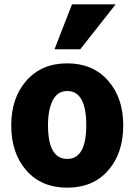

<svg xmlns="http://www.w3.org/2000/svg" viewBox="-20 -846 639 888"><path d="M550 -266Q550 -137 480 -57.5Q410 22 291 22Q172 22 102 -57.5Q32 -137 32 -266Q32 -394 102.5 -473.5Q173 -553 291 -553Q409 -553 479.5 -473.5Q550 -394 550 -266ZM379 -267Q379 -425 291 -425Q246 -425 224 -382Q202 -339 202 -267Q202 -111 291 -111Q379 -111 379 -267ZM351 -618H232L313 -826H515Z"/></svg>

Font: Repo
Style: ExtraBold
Weight: 800
Designer: Stefan Peev
Foundry: Context Ltd
Version: Version 001.000